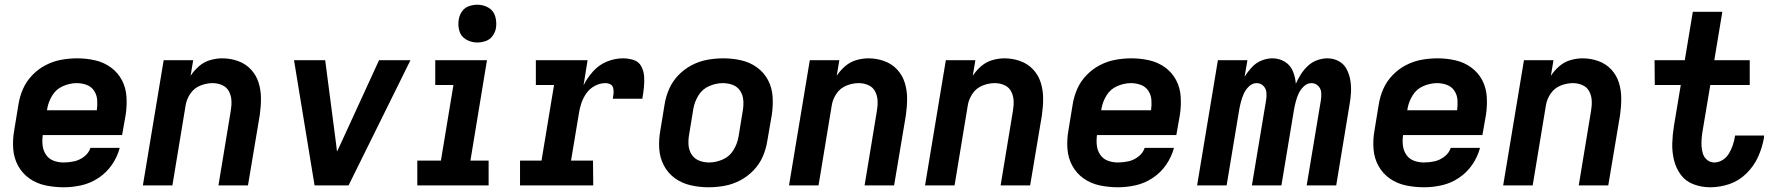

<svg xmlns="http://www.w3.org/2000/svg" viewBox="-20 -785 7528 813"><path d="M250 8Q287 8 325 -0.5Q363 -9 397 -31.5Q431 -54 454 -87.5Q477 -121 487 -159H363Q356 -137 336.5 -122Q317 -107 294.5 -102Q272 -97 250 -97Q227 -97 207 -104.5Q187 -112 175 -129.5Q163 -147 160.5 -168.5Q158 -190 161 -213H497L512 -298Q518 -337 515.5 -375.5Q513 -414 496 -446Q479 -478 449.5 -499.5Q420 -521 383 -529.5Q346 -538 307 -538Q274 -538 240 -532Q206 -526 174 -509.5Q142 -493 116.5 -466.5Q91 -440 77 -407.5Q63 -375 58 -342L40 -232Q33 -193 36 -154Q39 -115 57 -82.5Q75 -50 105 -29Q135 -8 172.5 0Q210 8 250 8ZM179 -318 180 -325Q185 -354 201.5 -381Q218 -408 247 -420.5Q276 -433 305 -433Q327 -433 347 -425.5Q367 -418 378.5 -400.5Q390 -383 391.5 -361.5Q393 -340 390 -318Z M585 0H710L766 -339Q770 -365 786 -388.5Q802 -412 828 -422.5Q854 -433 880 -433Q902 -433 921 -424.5Q940 -416 949.5 -398Q959 -380 960 -358.5Q961 -337 957 -315L905 0H1030L1080 -298Q1085 -333 1085 -368Q1085 -403 1075 -435Q1065 -467 1042.5 -491Q1020 -515 988 -526.5Q956 -538 921 -538Q896 -538 870 -530.5Q844 -523 823 -505Q802 -487 787 -464L798 -530H673Z M1312 0H1456L1718 -530H1585L1423 -177Q1414 -158 1407 -143Q1405 -158 1403 -177L1357 -530H1225Z M1747 0H2049V-105H1972L2042 -530H1823V-425H1900L1847 -105H1747ZM2001 -605Q2018 -605 2036 -611Q2054 -617 2065.5 -632.5Q2077 -648 2080 -666Q2084 -691 2077 -715.5Q2070 -740 2048.5 -752.5Q2027 -765 2001 -765Q1984 -765 1966 -759Q1948 -753 1937 -737.5Q1926 -722 1923 -705Q1918 -679 1925 -654.5Q1932 -630 1954 -617.5Q1976 -605 2001 -605Z M2182 0H2492L2491 -105H2398L2431 -303Q2434 -325 2441.5 -347.5Q2449 -370 2463 -390Q2477 -410 2499 -421.5Q2521 -433 2543 -433Q2555 -433 2564.5 -428Q2574 -423 2576.5 -412Q2579 -401 2578 -389.5Q2577 -378 2575 -367H2700Q2704 -391 2706.5 -414.5Q2709 -438 2707.5 -461Q2706 -484 2695.5 -504Q2685 -524 2663 -531Q2641 -538 2618 -538Q2584 -538 2550.5 -524.5Q2517 -511 2492 -483.5Q2467 -456 2451 -424L2468 -530H2249V-425H2326L2273 -105H2182Z M2980 8Q3013 8 3047 2Q3081 -4 3113 -20.5Q3145 -37 3170.5 -63.5Q3196 -90 3210 -122.5Q3224 -155 3229 -188L3248 -298Q3254 -337 3251.5 -375.5Q3249 -414 3232 -446Q3215 -478 3185.5 -499.5Q3156 -521 3119 -529.5Q3082 -538 3043 -538Q3010 -538 2976 -532Q2942 -526 2910 -509.5Q2878 -493 2852.5 -466.5Q2827 -440 2813 -407.5Q2799 -375 2794 -342L2776 -232Q2769 -193 2771.5 -155Q2774 -117 2791 -84.5Q2808 -52 2837.5 -30.5Q2867 -9 2904.5 -0.5Q2942 8 2980 8ZM2982 -97Q2960 -97 2940 -105Q2920 -113 2908.5 -131Q2897 -149 2895.5 -171Q2894 -193 2898 -215L2916 -325Q2921 -354 2937.5 -381Q2954 -408 2983 -420.5Q3012 -433 3041 -433Q3064 -433 3084 -425Q3104 -417 3115 -399Q3126 -381 3127.5 -359.5Q3129 -338 3125 -315L3107 -205Q3102 -176 3085.5 -149Q3069 -122 3040 -109.5Q3011 -97 2982 -97Z M3321 0H3446L3502 -339Q3506 -365 3522 -388.5Q3538 -412 3564 -422.5Q3590 -433 3616 -433Q3638 -433 3657 -424.5Q3676 -416 3685.5 -398Q3695 -380 3696 -358.5Q3697 -337 3693 -315L3641 0H3766L3816 -298Q3821 -333 3821 -368Q3821 -403 3811 -435Q3801 -467 3778.5 -491Q3756 -515 3724 -526.5Q3692 -538 3657 -538Q3632 -538 3606 -530.5Q3580 -523 3559 -505Q3538 -487 3523 -464L3534 -530H3409Z M3897 0H4022L4078 -339Q4082 -365 4098 -388.5Q4114 -412 4140 -422.5Q4166 -433 4192 -433Q4214 -433 4233 -424.5Q4252 -416 4261.5 -398Q4271 -380 4272 -358.5Q4273 -337 4269 -315L4217 0H4342L4392 -298Q4397 -333 4397 -368Q4397 -403 4387 -435Q4377 -467 4354.5 -491Q4332 -515 4300 -526.5Q4268 -538 4233 -538Q4208 -538 4182 -530.5Q4156 -523 4135 -505Q4114 -487 4099 -464L4110 -530H3985Z M4714 8Q4751 8 4789 -0.5Q4827 -9 4861 -31.5Q4895 -54 4918 -87.5Q4941 -121 4951 -159H4827Q4820 -137 4800.5 -122Q4781 -107 4758.5 -102Q4736 -97 4714 -97Q4691 -97 4671 -104.5Q4651 -112 4639 -129.5Q4627 -147 4624.5 -168.5Q4622 -190 4625 -213H4961L4976 -298Q4982 -337 4979.5 -375.5Q4977 -414 4960 -446Q4943 -478 4913.5 -499.5Q4884 -521 4847 -529.5Q4810 -538 4771 -538Q4738 -538 4704 -532Q4670 -526 4638 -509.5Q4606 -493 4580.5 -466.5Q4555 -440 4541 -407.5Q4527 -375 4522 -342L4504 -232Q4497 -193 4500 -154Q4503 -115 4521 -82.5Q4539 -50 4569 -29Q4599 -8 4636.5 0Q4674 8 4714 8ZM4643 -318 4644 -325Q4649 -354 4665.5 -381Q4682 -408 4711 -420.5Q4740 -433 4769 -433Q4791 -433 4811 -425.5Q4831 -418 4842.5 -400.5Q4854 -383 4855.5 -361.5Q4857 -340 4854 -318Z M5049 0H5174L5227 -319Q5230 -336 5234.5 -353.5Q5239 -371 5246.5 -388Q5254 -405 5268.5 -419Q5283 -433 5301 -433Q5318 -433 5329.5 -421.5Q5341 -410 5342.5 -393.5Q5344 -377 5341 -360L5281 0H5406L5459 -319Q5462 -336 5466.5 -353.5Q5471 -371 5478.5 -388Q5486 -405 5500.5 -419Q5515 -433 5533 -433Q5550 -433 5561.5 -421.5Q5573 -410 5574.5 -393.5Q5576 -377 5573 -360L5513 0H5638L5694 -339Q5699 -366 5700.5 -392.5Q5702 -419 5698 -444Q5694 -469 5682.5 -491.5Q5671 -514 5649 -526Q5627 -538 5600 -538Q5579 -538 5557 -530Q5535 -522 5518 -506Q5501 -490 5488.5 -470.5Q5476 -451 5467 -430Q5465 -458 5454.5 -483.5Q5444 -509 5420.5 -523.5Q5397 -538 5368 -538Q5345 -538 5321.5 -528.5Q5298 -519 5280.5 -500Q5263 -481 5250 -460L5262 -530H5137Z M6010 8Q6047 8 6085 -0.5Q6123 -9 6157 -31.5Q6191 -54 6214 -87.5Q6237 -121 6247 -159H6123Q6116 -137 6096.5 -122Q6077 -107 6054.5 -102Q6032 -97 6010 -97Q5987 -97 5967 -104.5Q5947 -112 5935 -129.5Q5923 -147 5920.5 -168.5Q5918 -190 5921 -213H6257L6272 -298Q6278 -337 6275.5 -375.5Q6273 -414 6256 -446Q6239 -478 6209.5 -499.5Q6180 -521 6143 -529.5Q6106 -538 6067 -538Q6034 -538 6000 -532Q5966 -526 5934 -509.5Q5902 -493 5876.5 -466.5Q5851 -440 5837 -407.5Q5823 -375 5818 -342L5800 -232Q5793 -193 5796 -154Q5799 -115 5817 -82.5Q5835 -50 5865 -29Q5895 -8 5932.5 0Q5970 8 6010 8ZM5939 -318 5940 -325Q5945 -354 5961.5 -381Q5978 -408 6007 -420.5Q6036 -433 6065 -433Q6087 -433 6107 -425.5Q6127 -418 6138.5 -400.5Q6150 -383 6151.5 -361.5Q6153 -340 6150 -318Z M6345 0H6470L6526 -339Q6530 -365 6546 -388.5Q6562 -412 6588 -422.5Q6614 -433 6640 -433Q6662 -433 6681 -424.5Q6700 -416 6709.5 -398Q6719 -380 6720 -358.5Q6721 -337 6717 -315L6665 0H6790L6840 -298Q6845 -333 6845 -368Q6845 -403 6835 -435Q6825 -467 6802.5 -491Q6780 -515 6748 -526.5Q6716 -538 6681 -538Q6656 -538 6630 -530.5Q6604 -523 6583 -505Q6562 -487 6547 -464L6558 -530H6433Z M7222 8Q7262 8 7302.5 -5.5Q7343 -19 7375 -50.5Q7407 -82 7424.5 -121Q7442 -160 7449 -200Q7450 -206 7450 -211H7327Q7326 -208 7326 -205Q7323 -187 7317 -169.5Q7311 -152 7301 -135Q7291 -118 7274 -107.5Q7257 -97 7239 -97Q7222 -97 7209 -107.5Q7196 -118 7191 -133.5Q7186 -149 7185 -165.5Q7184 -182 7185.5 -199.5Q7187 -217 7190 -234L7222 -425H7389V-530H7239L7273 -735H7148L7114 -530H6986L6987 -425H7097L7068 -251Q7062 -214 7061 -177.5Q7060 -141 7068.5 -106.5Q7077 -72 7097.5 -44.5Q7118 -17 7151.5 -4.5Q7185 8 7222 8Z"/></svg>

Font: Iosevka Sparkle Oblique
Style: Bold
Weight: 700
Italic angle: -9°
Designer: Belleve Invis
Foundry: Belleve Invis
Version: Version 4.5.0; ttfautohint (v1.8.3)